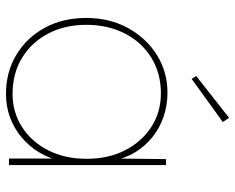

<svg xmlns="http://www.w3.org/2000/svg" viewBox="-92 -684 786 642"><g transform="rotate(90 301.0 -363.0)"><path d="M294 10Q221 10 163.5 -24.5Q106 -59 73 -119.5Q40 -180 40 -258Q40 -337 74 -398.5Q108 -460 164.5 -495Q221 -530 290 -530Q332 -530 370 -517Q408 -504 438 -480Q468 -456 488.5 -423Q509 -390 516 -350L510 -353L512 -525H532V0H510V-172L519 -175Q510 -135 489.5 -101Q469 -67 439 -42Q409 -17 372.5 -3.5Q336 10 294 10ZM294 -12Q355 -12 404.5 -43.5Q454 -75 482.5 -131Q511 -187 511 -260Q511 -332 482.5 -388Q454 -444 404.5 -476Q355 -508 292 -508Q225 -508 173 -476Q121 -444 92 -387.5Q63 -331 63 -258Q63 -187 92 -131.5Q121 -76 173 -44Q225 -12 294 -12ZM244 -611 234 -626 374 -736 388 -715Z"/></g></svg>

Font: Lexend Deca Thin
Style: Regular
Weight: 250
Designer: Bonnie Shaver-Troup, Thomas Jockin
Foundry: Lexend
Version: Version 1.007